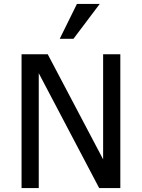

<svg xmlns="http://www.w3.org/2000/svg" viewBox="-20 -950 717 970"><path d="M481 0 175.8 -580.1V0H88.9V-675.8H221.2L501 -145V-675.8H587.9V0ZM351.1 -753.9H281.7L368.7 -930.2H483.9Z"/></svg>

Font: ClearSansRegular
Style: Regular
Weight: 400
Foundry: Intel Corporation
Version: Version 1.00